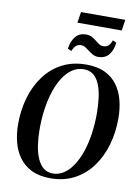

<svg xmlns="http://www.w3.org/2000/svg" viewBox="-113 -1154 907 1240"><g transform="rotate(10 340.5 -534.0)"><path d="M306 11.5Q233 11.5 182.2 -13.2Q131.5 -38 100.2 -81Q69 -124 54.8 -179.8Q40.5 -235.5 40.5 -297.5Q40.5 -390 64.5 -472Q88.5 -554 135.5 -617.2Q182.5 -680.5 251 -716.2Q319.5 -752 408.5 -752Q481.5 -752 532 -727.8Q582.5 -703.5 613.2 -660.8Q644 -618 658 -562.8Q672 -507.5 672 -446.5Q672.5 -354 648.5 -271.2Q624.5 -188.5 578 -125Q531.5 -61.5 463 -25Q394.5 11.5 306 11.5ZM315.5 -21.5Q355.5 -21.5 388.8 -44Q422 -66.5 448.2 -106.8Q474.5 -147 492.8 -201Q511 -255 520.2 -319Q529.5 -383 529.5 -452Q529.5 -507.5 523 -556Q516.5 -604.5 501.8 -641.2Q487 -678 461.5 -698.8Q436 -719.5 397.5 -719.5Q357.5 -719.5 324 -697.5Q290.5 -675.5 264.2 -635.8Q238 -596 220 -542.2Q202 -488.5 192.5 -425Q183 -361.5 183 -292Q183 -236 190 -187Q197 -138 212.8 -100.8Q228.5 -63.5 253.8 -42.5Q279 -21.5 315.5 -21.5ZM473.5 -814Q454.5 -814 438.8 -822.5Q423 -831 409.2 -841.8Q395.5 -852.5 382 -861Q368.5 -869.5 353.5 -869.5Q332 -869.5 319 -856.8Q306 -844 297 -821.5L272.5 -832.5Q279 -882 304 -912.5Q329 -943 373 -943Q395 -943 411 -934.8Q427 -926.5 440.2 -915.5Q453.5 -904.5 466 -896.2Q478.5 -888 493 -888Q514.5 -887.5 527.5 -899Q540.5 -910.5 549.5 -936L574 -924.5Q567.5 -872.5 542.8 -843.2Q518 -814 473.5 -814ZM315 -1080H605.5L594.5 -1008.5H304Z"/></g></svg>

Font: Merriweather 120pt SemiBold
Style: Italic
Weight: 600
Italic angle: -7.8°
Version: Version 2.101